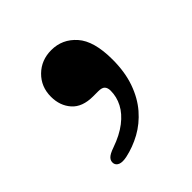

<svg xmlns="http://www.w3.org/2000/svg" viewBox="-101 -227 468 468"><g transform="rotate(-45 133.5 7.5)"><path d="M128 2.5Q91 2.5 72.8 -18Q54.5 -38.5 54.5 -69.5Q54.5 -104 77.8 -126.8Q101 -149.5 135.5 -149.5Q173.5 -149.5 199.2 -120.5Q225 -91.5 225 -27.5Q225 15.5 213.2 48.8Q201.5 82 181 105.8Q160.5 129.5 134.5 143.8Q108.5 158 80.5 164Q65.5 167 57.2 163.8Q49 160.5 47.5 153Q46 144.5 51.8 138Q57.5 131.5 75 125.5Q106.5 114.5 127.2 98.5Q148 82.5 158 63.2Q168 44 168 23Q168 13 163.2 7.8Q158.5 2.5 145.5 2.5Z"/></g></svg>

Font: Fraunces Medium
Style: Regular
Weight: 500
Version: Version 1.000;[b76b70a41]